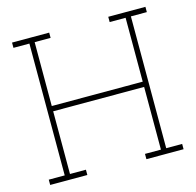

<svg xmlns="http://www.w3.org/2000/svg" viewBox="-104 -818 943 926"><g transform="rotate(-15 367.5 -355.5)"><path d="M34.7 0V-26.4H114.3V-684.6H34.7V-710.9H220.2V-684.6H140.6V-365.7H594.7V-684.6H515.1V-710.9H700.7V-684.6H621.1V-26.4H700.7V0H515.1V-26.4H594.7V-339.4H140.6V-26.4H220.2V0Z"/></g></svg>

Font: Roboto Slab Thin
Style: Regular
Weight: 100
Designer: Google
Version: Version 2.000; ttfautohint (v1.8.1.43-b0c9)